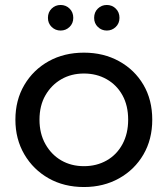

<svg xmlns="http://www.w3.org/2000/svg" viewBox="-20 -747 675 773"><path d="M318 6Q238 6 176 -29Q114 -64 78 -125.5Q42 -187 42 -265Q42 -344 78 -405Q114 -466 176 -500.5Q238 -535 318 -535Q397 -535 459.5 -500.5Q522 -466 557.5 -405.5Q593 -345 593 -265Q593 -186 557.5 -125Q522 -64 459.5 -29Q397 6 318 6ZM318 -78Q369 -78 409.5 -101Q450 -124 473 -166.5Q496 -209 496 -265Q496 -322 473 -363.5Q450 -405 409.5 -428Q369 -451 318 -451Q267 -451 227 -428Q187 -405 163 -363.5Q139 -322 139 -265Q139 -209 163 -166.5Q187 -124 227 -101Q267 -78 318 -78ZM410 -624Q389 -624 374 -638.5Q359 -653 359 -675Q359 -698 374 -712.5Q389 -727 410 -727Q431 -727 446 -712.5Q461 -698 461 -675Q461 -653 446 -638.5Q431 -624 410 -624ZM224 -624Q203 -624 188 -638.5Q173 -653 173 -675Q173 -698 188 -712.5Q203 -727 224 -727Q245 -727 260 -712.5Q275 -698 275 -675Q275 -653 260 -638.5Q245 -624 224 -624Z"/></svg>

Font: Montserrat Thin Medium
Style: Regular
Weight: 500
Version: Version 9.000